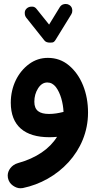

<svg xmlns="http://www.w3.org/2000/svg" viewBox="-20 -662 503 983"><path d="M334.5 -636.7C329.1 -640.1 323.2 -641.6 316.9 -641.6C311 -641.6 295.9 -641.1 286.1 -625.5L231.4 -536.1L168 -615.2C156.7 -630.4 144 -627.9 140.6 -627.9C132.8 -627.9 126 -625.5 119.6 -621.1C104.5 -609.4 106.9 -595.7 106.9 -593.3C106.9 -585.4 109.4 -578.6 113.8 -572.3L207.5 -454.6C213.4 -447.3 222.7 -443.8 235.4 -443.8C235.8 -443.8 239.3 -443.8 246.1 -444.3C252.9 -444.3 258.8 -448.7 264.2 -457.5L345.2 -588.9C348.6 -594.2 350.1 -600.6 350.1 -606.9C350.1 -612.3 350.1 -627 334.5 -636.7ZM225.1 -365.7C189.9 -365.7 158.2 -355.5 129.4 -334.5C71.8 -292.5 35.2 -219.7 35.2 -136.2C35.2 -17.6 106.9 40.5 232.4 40.5C245.6 40.5 258.8 40 272 38.6C234.4 99.1 166.5 147 72.3 172.9C38.6 182.1 19.5 211.4 19.5 236.3C19.5 240.2 20 244.1 20.5 248.5C23.9 265.6 32.7 278.8 45.9 288.1C59.1 297.4 71.8 301.8 84.5 301.8C88.4 301.8 92.3 301.3 96.7 300.8C275.4 264.2 430.7 113.3 430.7 -85.4C430.7 -135.7 422.4 -182.1 405.3 -224.6C388.2 -267.1 363.8 -301.3 333 -327.1C302.2 -353 266.1 -365.7 225.1 -365.7ZM155.8 -141.1C155.8 -166.5 162.1 -189.5 174.8 -209.5C187.5 -229.5 203.1 -239.7 222.2 -239.7C239.3 -239.7 253.9 -231.9 266.1 -216.3C290 -185.1 303.2 -134.3 305.2 -88.9C304.2 -88.9 303.2 -88.9 302.2 -88.4C280.8 -83 256.8 -78.6 231.4 -78.6C182.6 -78.6 155.8 -95.7 155.8 -141.1Z"/></svg>

Font: Mikhak
Style: Bold
Weight: 700
Designer: Amin Abedi
Version: Version 3.2